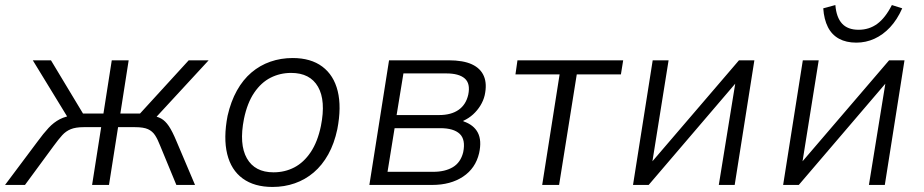

<svg xmlns="http://www.w3.org/2000/svg" viewBox="-42 -733 3662 761"><path d="M-22 0 106 -171Q130 -204 150.5 -226Q171 -248 195 -260.5Q219 -273 255 -277L231 -260L88 -494H160L287 -283H368L401 -494H468L435 -283H513L706 -494H785L569 -260L553 -276Q581 -272 597 -263Q613 -254 627 -233.5Q641 -213 658 -172L731 0H657L593 -155Q583 -181 572.5 -197Q562 -213 544.5 -221Q527 -229 493 -229H426L390 0H323L359 -229H290Q258 -229 238.5 -221Q219 -213 204.5 -197Q190 -181 171 -155L57 0Z M1038 8Q966 8 920 -25.5Q874 -59 858.5 -122.5Q843 -186 860 -274Q873 -331 897 -374Q921 -417 954.5 -445.5Q988 -474 1029.5 -488.5Q1071 -503 1118 -503Q1190 -503 1235.5 -469Q1281 -435 1296.5 -372Q1312 -309 1295 -221Q1283 -164 1259 -121Q1235 -78 1201.5 -49.5Q1168 -21 1126.5 -6.5Q1085 8 1038 8ZM1042 -50Q1087 -50 1124.5 -69.5Q1162 -89 1189.5 -130Q1217 -171 1230 -234Q1250 -334 1218.5 -389Q1187 -444 1112 -444Q1068 -444 1030.5 -425Q993 -406 965.5 -365.5Q938 -325 925 -262Q905 -161 936.5 -105.5Q968 -50 1042 -50Z M1422 0 1500 -494H1736Q1794 -494 1828.5 -478Q1863 -462 1876 -431Q1889 -400 1879 -355Q1874 -334 1862 -314.5Q1850 -295 1833 -279.5Q1816 -264 1794 -254L1795 -252Q1836 -238 1852 -207Q1868 -176 1857 -126Q1843 -66 1793.5 -33Q1744 0 1671 0ZM1494 -52H1675Q1722 -52 1753 -70.5Q1784 -89 1794 -130Q1804 -180 1780 -202.5Q1756 -225 1703 -225H1522ZM1530 -277H1699Q1746 -277 1775.5 -297.5Q1805 -318 1814 -358Q1823 -402 1800 -422Q1777 -442 1727 -442H1557Z M2107 0 2176 -438H2001L2009 -494H2428L2419 -438H2244L2174 0Z M2467 0 2545 -494H2608L2543 -88H2539L2887 -494H2948L2870 0H2807L2873 -407H2877L2529 0Z M3062 0 3140 -494H3203L3138 -88H3134L3482 -494H3543L3465 0H3402L3468 -407H3472L3124 0ZM3352 -564Q3312 -564 3283.5 -579.5Q3255 -595 3239.5 -625.5Q3224 -656 3221 -700L3269 -713Q3273 -664 3295.5 -639.5Q3318 -615 3361 -615Q3403 -615 3435 -638.5Q3467 -662 3493 -713L3534 -700Q3514 -655 3486 -625Q3458 -595 3424 -579.5Q3390 -564 3352 -564Z"/></svg>

Font: Nunito Sans 7pt SemiCondensed Light
Style: Italic
Weight: 300
Width: 4
Italic angle: -9°
Designer: Vernon Adams
Foundry: Vernon Adams
Version: Version 3.101;gftools[0.9.27]